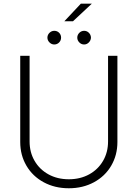

<svg xmlns="http://www.w3.org/2000/svg" viewBox="-20 -1010 747 1042"><path d="M617.2 -707V-239.3Q617.2 -168 583.5 -110.6Q549.8 -53.2 489.7 -20.8Q429.7 11.7 353.5 11.7Q277.3 11.7 217.3 -20.8Q157.2 -53.2 123.5 -110.6Q89.8 -168 89.8 -239.3V-707H140.6V-242.2Q140.6 -183.6 167.7 -137Q194.8 -90.3 243.2 -63.7Q291.5 -37.1 353.5 -37.1Q415.5 -37.1 463.9 -63.7Q512.2 -90.3 539.3 -137Q566.4 -183.6 566.4 -242.2V-707ZM418.9 -990.2H478.5L376 -894.5H329.1ZM237.3 -805.7Q237.3 -820.8 248.5 -831.8Q259.8 -842.8 274.4 -842.8Q290.5 -842.8 301 -832Q311.5 -821.3 311.5 -805.7Q311.5 -790.5 300.8 -779.5Q290 -768.6 274.4 -768.6Q259.8 -768.6 248.5 -779.8Q237.3 -791 237.3 -805.7ZM399.4 -805.7Q399.4 -820.8 410.4 -831.8Q421.4 -842.8 436.5 -842.8Q451.7 -842.8 462.4 -832Q473.1 -821.3 473.6 -805.7Q473.1 -791 462.2 -779.8Q451.2 -768.6 436.5 -768.6Q421.4 -768.6 410.4 -779.8Q399.4 -791 399.4 -805.7Z"/></svg>

Font: Pretendard JP ExtraLight
Style: Regular
Weight: 200
Designer: Base glyphs from Inter by Rasmus Andersson; Hangeul glyphs from Noto Sans CJK(Source Han Sans) by Jang Soo-young and Kan
Foundry: Kil Hyung-jin
Version: Version 1.309